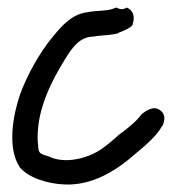

<svg xmlns="http://www.w3.org/2000/svg" viewBox="-20 -468 471 508"><path d="M81 -83C79 -95 79 -111 81 -132C89 -208 132 -281 164 -330C180 -352 193 -365 215 -370C222 -371 234 -372 240 -373C254 -375 277 -375 292 -380H293V-381C336 -397 331 -405 331 -405C338 -423 332 -442 315 -448C306 -442 297 -443 288 -448C278 -445 276 -443 263 -441C244 -439 227 -439 207 -435C170 -429 144 -401 120 -371C86 -331 52 -270 33 -218C15 -165 -2 -78 32 -26C54 2 105 18 149 20C224 24 288 -17 337 -60C362 -81 395 -108 409 -135H410C415 -146 422 -169 397 -180C379 -188 354 -165 354 -165C343 -149 318 -128 294 -111C281 -99 266 -86 249 -74C216 -51 155 -32 109 -54C86 -61 83 -62 81 -79Z"/></svg>

Font: Stray Cat
Style: ExBdCn
Weight: 800
Version: Version 1.0